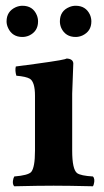

<svg xmlns="http://www.w3.org/2000/svg" viewBox="-20 -648 362 670"><path d="M189 -573.2Q189 -609.9 222.2 -623.5Q232.9 -627.9 244.1 -627.9Q279.3 -627.9 293.9 -596.7Q298.8 -585 298.8 -573.2Q298.8 -538.6 267.1 -523.9Q255.4 -519 244.1 -519Q208.5 -519 193.8 -550.3Q189 -561.5 189 -573.2ZM2.9 -573.2Q2.9 -608.4 35.2 -623Q46.9 -627.9 58.1 -627.9Q94.7 -627.9 108.4 -595.2Q112.8 -584.5 112.8 -573.2Q112.8 -538.6 81.5 -523.9Q69.8 -519 58.1 -519Q22.9 -519 8.3 -550.3Q2.9 -562 2.9 -573.2ZM231.9 -122.1Q231.9 -57.1 249 -43.9Q261.7 -34.7 304.2 -32.2Q312.5 -23.9 307.1 -4.4Q305.7 0 304.2 2Q217.8 0 167 0Q113.8 0 30.8 2H29.8Q21.5 -6.3 26.9 -25.4Q28.3 -29.8 29.8 -32.2Q78.1 -36.1 88.9 -47.9Q102.1 -64 102.1 -122.1V-314Q102.1 -361.3 84.5 -373Q71.3 -380.9 37.1 -383.8Q31.7 -401.9 35.2 -416Q186 -435.5 206.1 -441.4Q210.4 -442.9 212.9 -443.8Q234.9 -442.4 235.8 -426.8Q235.8 -425.3 231.9 -321.3Z"/></svg>

Font: Linux Libertine O
Style: Bold
Weight: 700
Designer: Philipp H. Poll
Foundry: Philipp H. Poll
Version: Version 5.0.0